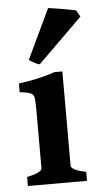

<svg xmlns="http://www.w3.org/2000/svg" viewBox="-52 -733 399 766"><g transform="rotate(-5 148.0 -350.0)"><path d="M28.3 0V-36.1Q59.1 -42.5 73.7 -50.3Q88.4 -58.1 88.4 -64.5V-296.9Q88.4 -328.6 86.7 -344.5Q85 -360.4 72.8 -366.5Q60.5 -372.6 28.3 -375.5V-410.6Q68.8 -416 105 -424.1Q141.1 -432.1 173.8 -443.4H205.1V-64.5Q205.1 -58.6 218.5 -50.5Q231.9 -42.5 265.1 -36.1V0ZM117.7 -479.5Q109.4 -481 95 -488.8Q80.6 -496.6 75.7 -500.5L170.4 -700.2Q175.8 -699.7 191.4 -697.3Q207 -694.8 226.1 -691.7Q245.1 -688.5 260.5 -685.5Q275.9 -682.6 281.2 -681.2L295.9 -654.8Z"/></g></svg>

Font: Namdhinggo
Style: Bold
Weight: 700
Designer: Victor Gaultney
Foundry: SIL International
Version: Version 3.001